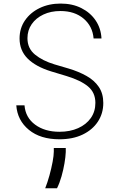

<svg xmlns="http://www.w3.org/2000/svg" viewBox="-20 -758 661 1061"><path d="M497.2 -545.5Q491.5 -613.3 441.9 -655.2Q392.4 -697.1 313.9 -697.1Q261 -697.1 219.8 -677.7Q178.6 -658.4 155.2 -624.5Q131.7 -590.6 131.7 -546.9Q131.7 -490.4 173.5 -456.3Q215.2 -422.2 280.9 -402.3L360.4 -378.9Q414.8 -362.6 457.9 -338.4Q501.1 -314.3 525.9 -277.9Q550.8 -241.5 550.8 -188.9Q550.8 -131.4 521 -85.9Q491.1 -40.5 436.8 -14.4Q382.5 11.7 308.6 11.7Q203.1 11.7 139.6 -40.5Q76 -92.7 70 -176.1H115.4Q120.7 -108.7 174 -69.2Q227.3 -29.8 308.6 -29.8Q367.2 -29.8 411.9 -49.9Q456.7 -70 481.9 -105.8Q507.1 -141.7 507.1 -189.3Q507.1 -246.4 466.6 -280.2Q426.1 -313.9 348 -337.7L263.1 -363.3Q177.6 -389.6 132.8 -434.3Q88.1 -479 88.1 -545.5Q88.1 -601.6 117.9 -645.1Q147.7 -688.6 199 -713.4Q250.4 -738.3 315 -738.3Q380 -738.3 429.7 -713.2Q479.4 -688.2 508.7 -644.7Q538 -601.2 540.8 -545.5ZM343.4 60V82.4Q342.3 109 336.3 144.4Q330.3 179.7 320 216.3Q309.7 252.8 295.1 282.3H229.8Q242.5 250.4 253.4 210.9Q264.2 171.5 270.8 136Q277.3 100.5 277.3 79.9V60Z"/></svg>

Font: Inter UI Extra Light
Style: Regular
Weight: 200
Designer: Rasmus Andersson
Foundry: rsms
Version: 3.2;8d6f07862